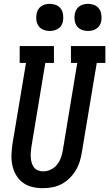

<svg xmlns="http://www.w3.org/2000/svg" viewBox="-20 -976 571 1004"><path d="M204 8Q176 8 148.5 1.5Q121 -5 99.5 -21Q78 -37 64.5 -60Q51 -83 45 -109.5Q39 -136 40 -164.5Q41 -193 45 -222L116 -647H83V-735H262V-647H217L144 -207Q142 -193 141 -178.5Q140 -164 141 -150.5Q142 -137 146 -124Q150 -111 158 -100.5Q166 -90 179 -85Q192 -80 206 -80Q226 -80 246 -89.5Q266 -99 279 -116Q292 -133 299 -153Q306 -173 309 -193L384 -647H351V-735H531V-647H486L408 -179Q404 -154 396.5 -130Q389 -106 375.5 -84Q362 -62 343 -43.5Q324 -25 301 -13Q278 -1 253 3.5Q228 8 204 8ZM440 -814Q423 -814 407.5 -820Q392 -826 382.5 -839Q373 -852 370.5 -868.5Q368 -885 371 -902Q373 -914 379 -925Q385 -936 395 -943Q405 -950 417 -953Q429 -956 440 -956Q457 -956 472.5 -950Q488 -944 497.5 -931Q507 -918 509.5 -901.5Q512 -885 510 -868Q508 -856 502 -845Q496 -834 485.5 -827Q475 -820 463.5 -817Q452 -814 440 -814ZM240 -814Q223 -814 207.5 -820Q192 -826 182.5 -839Q173 -852 170.5 -868.5Q168 -885 171 -902Q173 -914 179 -925Q185 -936 195 -943Q205 -950 217 -953Q229 -956 240 -956Q257 -956 272.5 -950Q288 -944 297.5 -931Q307 -918 309.5 -901.5Q312 -885 310 -868Q308 -856 302 -845Q296 -834 285.5 -827Q275 -820 263.5 -817Q252 -814 240 -814Z"/></svg>

Font: Iosevka Curly Slab SmBdObl
Style: Regular
Weight: 600
Italic angle: -9°
Monospace: yes
Designer: Belleve Invis
Foundry: Belleve Invis
Version: Version 11.0.0; ttfautohint (v1.8.3)